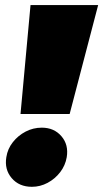

<svg xmlns="http://www.w3.org/2000/svg" viewBox="-20 -695 408 758"><path d="M61 -245 100.5 -675H367.5L255 -245ZM106 42.5Q55.5 42.5 26.2 8.2Q-3 -26 5 -74.5Q10 -107.5 30.8 -133.8Q51.5 -160 81.2 -175.5Q111 -191 145 -191Q193.5 -191 222.5 -157.2Q251.5 -123.5 243.5 -74.5Q238 -42 217.8 -15.5Q197.5 11 168 26.8Q138.5 42.5 106 42.5Z"/></svg>

Font: Anybody UltraExpanded Regular
Style: Bold Italic
Weight: 700
Width: 9
Italic angle: -10°
Designer: Tyler Finck
Foundry: Etcetera Type Company
Version: Version 1.010; ttfautohint (v1.8.3) -l 8 -r 50 -G 200 -x 14 